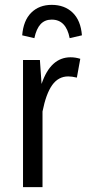

<svg xmlns="http://www.w3.org/2000/svg" viewBox="-20 -774 360 794"><path d="M193.8 -692.9Q165.5 -692.9 147.9 -674.1Q130.4 -655.3 122.1 -616.2L71.8 -627.9Q76.7 -689.5 109.4 -721.7Q142.1 -753.9 193.8 -753.9Q247.1 -753.9 280.5 -721.7Q314 -689.5 318.8 -627.9L268.1 -616.2Q253.4 -692.9 193.8 -692.9ZM151.9 -426.8Q189 -537.1 272 -537.1Q292 -537.1 312 -530.8L297.9 -453.1Q277.3 -458 262.2 -458Q221.7 -458 196 -422.4Q170.4 -386.7 155.8 -313V0H75.2V-525.9H145Z"/></svg>

Font: Fira Sans Compressed Book
Style: Regular
Weight: 350
Width: 1
Designer: Carrois Corporate & Edenspiekermann AG
Foundry: Carrois Corporate GbR & Edenspiekermann AG
Version: Version 4.203;PS 004.203;hotconv 1.0.88;makeotf.lib2.5.64775